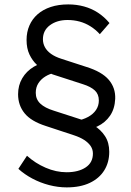

<svg xmlns="http://www.w3.org/2000/svg" viewBox="-20 -728 586 858"><path d="M333.5 -141.5 318.8 -187.6Q350 -192.7 373.2 -205.2Q396.4 -217.7 409.1 -236.6Q421.7 -255.4 421.7 -278.8Q421.7 -307.2 403.7 -323.9Q385.7 -340.6 351 -351.6L216 -395.3Q202.6 -400.3 182.7 -410.9Q162.9 -421.4 143.8 -439.3Q124.7 -457.3 111.7 -484.4Q98.7 -511.6 98.7 -549.5Q98.7 -584.8 111.4 -613.9Q124 -643.1 148 -664.2Q172 -685.3 206.6 -696.8Q241.3 -708.3 285.2 -708.3Q322.2 -708.3 355.6 -699.1Q388.9 -690 417.4 -671.5Q445.9 -653 469.3 -625L426.1 -575.2Q407.4 -595.8 384.5 -610.2Q361.7 -624.6 336 -631.6Q310.3 -638.6 281.9 -638.6Q234.8 -638.6 203.3 -615.4Q171.8 -592.2 171.8 -552.5Q171.8 -533.8 180.6 -517.3Q189.4 -500.7 207.9 -487.4Q226.5 -474 255.1 -465L365 -429.3Q435.2 -407.6 466 -371.5Q496.8 -335.3 494.8 -286.1Q492.8 -241.8 471.8 -211Q450.9 -180.2 415.4 -163.2Q380 -146.2 333.5 -141.5ZM278 109.4Q239.4 109.4 199.5 99.1Q159.7 88.7 124.4 69.9Q89.1 51.1 62.1 26.5L100.6 -32Q137.3 1.3 184 21.5Q230.7 41.7 277.4 41.7Q330.4 41.7 362.8 20.1Q395.2 -1.4 395.2 -41.8Q395.2 -60.5 385 -75.5Q374.8 -90.5 356.2 -102.6Q337.5 -114.6 311.1 -123.3L184.7 -165Q119 -186 89.9 -221.8Q60.8 -257.6 60.8 -306.9Q60.8 -346.5 79.3 -378.1Q97.8 -409.8 131.6 -430.1Q165.3 -450.4 211.2 -454.1L224.9 -402.7Q202.3 -398.3 182.7 -386.3Q163.2 -374.3 151.5 -356.1Q139.8 -337.9 139.8 -313.2Q139.8 -284.1 160.2 -264.9Q180.5 -245.7 220.5 -233.4L333 -197Q368.7 -186.3 399.5 -167.5Q430.3 -148.7 449.2 -119.8Q468.2 -91 468.2 -49.4Q468.2 -2.5 445.9 33.3Q423.6 69.1 381.3 89.2Q339 109.4 278 109.4Z"/></svg>

Font: Lexend Medium
Style: Regular
Weight: 500
Designer: Bonnie Shaver-Troup, Thomas Jockin
Foundry: Lexend
Version: Version 1.005